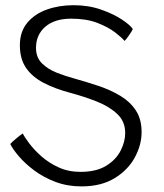

<svg xmlns="http://www.w3.org/2000/svg" viewBox="-20 -694 616 720"><path d="M285.5 5Q232.5 5 187.8 -12Q143 -29 108.5 -54.8Q74 -80.5 51 -107.5Q28 -134.5 18.5 -154Q24.5 -161 40 -174Q55.5 -187 65 -193.5Q72 -180 89.8 -156.2Q107.5 -132.5 135 -108Q162.5 -83.5 199.5 -66.5Q236.5 -49.5 281.5 -49.5Q341 -49.5 378 -72.2Q415 -95 432.2 -128.8Q449.5 -162.5 449.5 -195.5Q449.5 -238.5 419.5 -266.8Q389.5 -295 342.5 -313.5Q295.5 -332 245 -345.5Q186.5 -361 143.8 -383.2Q101 -405.5 77.8 -439.2Q54.5 -473 54.5 -524.5Q54.5 -575 82.2 -608.5Q110 -642 155.8 -658.2Q201.5 -674.5 256 -674.5Q312 -674.5 359 -658Q406 -641.5 437.5 -620.5Q469 -599.5 478 -585Q474.5 -577 464 -561.8Q453.5 -546.5 447 -540.5Q437.5 -552.5 412 -572.2Q386.5 -592 345.5 -608Q304.5 -624 247 -624Q185 -624 150 -593.8Q115 -563.5 115 -514.5Q115 -478 137.8 -456Q160.5 -434 193.2 -421.2Q226 -408.5 255.5 -400.5Q304 -387 349.5 -371.8Q395 -356.5 431.5 -334.5Q468 -312.5 489.5 -279.8Q511 -247 511 -198.5Q511 -150.5 485.5 -103.5Q460 -56.5 409.8 -25.8Q359.5 5 285.5 5Z"/></svg>

Font: Grandstander ExtraLight
Style: Regular
Weight: 200
Designer: Tyler Finck
Foundry: Etcetera Type Co
Version: Version 1.200; ttfautohint (v1.8.3)